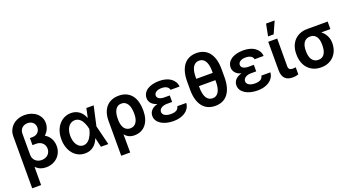

<svg xmlns="http://www.w3.org/2000/svg" viewBox="-57 -1553 4652 2530"><g transform="rotate(-20 2268.5 -288.0)"><path d="M300.4 -737.2Q349.1 -737.2 391 -722.7Q432.9 -708.1 463.6 -682.2Q494.3 -656.2 511.7 -620.7Q529.1 -585.2 529.1 -543.3Q529.1 -522.7 524.7 -501.8Q520.2 -480.8 511.5 -460.9Q502.8 -441.1 489.5 -423.1Q476.2 -405.2 458.8 -390.3Q484 -376.1 503.2 -356.4Q522.4 -336.6 535.2 -313Q547.9 -289.4 554.2 -262.8Q560.4 -236.2 560.4 -208.1Q560.4 -160.9 543.3 -121.3Q526.3 -81.7 496.3 -52.9Q466.3 -24.1 425.4 -8Q384.6 8.2 337 8.2Q318.2 8.2 299.5 5.5Q280.9 2.8 263.1 -3.6Q245.4 -9.9 228.5 -20.6Q211.6 -31.2 196.4 -46.9L191.1 -44.7V204.5H66.1V-523.1Q66.1 -571.4 84.2 -610.8Q102.3 -650.2 133.7 -678.3Q165.1 -706.3 208.1 -721.8Q251.1 -737.2 300.4 -737.2ZM298.7 -427.9Q326.7 -427.9 346.8 -436.8Q366.8 -445.7 379.6 -460Q392.4 -474.4 398.3 -492.2Q404.1 -509.9 404.1 -527.3Q404.1 -548.3 396.7 -565.9Q389.2 -583.5 375.5 -596.2Q361.9 -609 342.7 -616.1Q323.5 -623.2 300.4 -623.2Q277.3 -623.2 257.5 -615.9Q237.6 -608.7 222.8 -594.8Q208.1 -581 199.6 -561.3Q191.1 -541.5 191.1 -516.7V-218Q191.1 -194.6 199.4 -173.5Q207.7 -152.3 223.5 -136.5Q239.3 -120.7 261.9 -111.5Q284.4 -102.3 312.9 -102.3Q341.3 -102.3 364 -111.3Q386.7 -120.4 402.7 -136Q418.7 -151.6 427.2 -172.4Q435.7 -193.2 435.7 -216.6Q435.7 -241.1 426.8 -261.7Q418 -282.3 402.2 -297.2Q386.4 -312.1 364.9 -320.5Q343.4 -328.8 318.2 -328.8H263.8V-427.9Z M879.6 11.4Q828.1 11 785.3 -10.1Q742.5 -31.2 712 -68.7Q681.5 -106.2 664.4 -158.4Q647.4 -210.6 647.4 -272.7Q647.4 -334.9 665.3 -386.4Q683.2 -437.9 714.8 -474.8Q746.4 -511.7 789.4 -532.1Q832.4 -552.6 882.8 -552.6Q917.6 -552.6 946.6 -542.8Q975.5 -533 998.8 -515.4Q1022 -497.9 1039.6 -473Q1057.2 -448.2 1069.2 -417.6H1071.4L1098.4 -545.5H1201L1140.3 -272.7L1208.1 0H1104.4L1074.6 -128.6H1071.7Q1060 -98.4 1042.4 -72.6Q1024.9 -46.9 1001.1 -28.1Q977.3 -9.2 947.1 1.2Q916.9 11.7 879.6 11.4ZM1040.5 -274.1Q1036.9 -291.9 1031.2 -311.6Q1025.6 -331.3 1017.4 -350.5Q1009.2 -369.7 998.2 -387.3Q987.2 -404.8 972.8 -418.1Q958.5 -431.5 940.2 -439.3Q921.9 -447.1 899.5 -447.1Q870.7 -447.1 847.3 -434.3Q823.9 -421.5 807.5 -398.4Q791.2 -375.4 782.3 -343.4Q773.4 -311.4 773.4 -273.1Q773.4 -234.7 782.1 -202.2Q790.8 -169.7 806.8 -146.1Q822.8 -122.5 845 -109.2Q867.2 -95.9 894.2 -95.9Q915.8 -95.9 933.9 -104Q952.1 -112.2 967 -125.9Q981.9 -139.6 994 -157.5Q1006 -175.4 1015.1 -195Q1024.1 -214.5 1030.5 -234.2Q1036.9 -253.9 1040.5 -271.3L1040.8 -272.7Z M1315 -285.5Q1315 -351.2 1332.2 -401.3Q1349.4 -451.3 1380.7 -484.9Q1411.9 -518.5 1456 -535.5Q1500 -552.6 1553.3 -552.6Q1615.8 -552.6 1661 -530.4Q1706.3 -508.2 1735.6 -469.3Q1764.9 -430.4 1778.8 -377.3Q1792.6 -324.2 1792.6 -262.8V-252.8Q1792.6 -194.2 1777.7 -146Q1762.8 -97.7 1734.7 -63Q1706.7 -28.4 1666.2 -9.2Q1625.7 9.9 1574.9 9.9Q1528.8 9.9 1495.9 -6.4Q1463.1 -22.7 1439.6 -52.2L1440.7 203.1H1315ZM1438.9 -245.4Q1439.6 -228.7 1442.1 -211.1Q1444.6 -193.5 1449.9 -177Q1455.3 -160.5 1463.8 -145.6Q1472.3 -130.7 1484.9 -119.7Q1497.5 -108.7 1514.2 -102.1Q1530.9 -95.5 1552.6 -95.5Q1584.2 -95.5 1605.8 -108.8Q1627.5 -122.2 1640.8 -144.2Q1654.1 -166.2 1660 -194.4Q1665.8 -222.7 1665.8 -252.8V-262.8Q1665.8 -300.1 1659.6 -332.9Q1653.4 -365.8 1639.6 -390.3Q1625.7 -414.8 1603.7 -429Q1581.7 -443.2 1550.4 -443.2Q1520.2 -443.2 1498.9 -429.3Q1477.6 -415.5 1464.3 -392.2Q1451 -369 1445 -339Q1438.9 -308.9 1438.9 -276.6Z M2114.7 -233.7Q2092 -233.7 2071.9 -228.7Q2051.8 -223.7 2036.9 -214.1Q2022 -204.5 2013.3 -190.9Q2004.6 -177.2 2004.6 -159.4Q2004.6 -144.5 2012.3 -131.7Q2019.9 -119 2034.6 -109.6Q2049.4 -100.1 2070.5 -94.8Q2091.6 -89.5 2118.3 -89.5Q2171.5 -89.5 2199 -106.7Q2226.6 -123.9 2232.6 -158H2358.3Q2355.8 -117.5 2336.3 -86.3Q2316.8 -55 2285 -33.7Q2253.2 -12.4 2211.3 -1.2Q2169.4 9.9 2121.8 9.9Q2070.3 9.9 2025.9 -1.2Q1981.5 -12.4 1948.9 -33Q1916.2 -53.6 1897.5 -82.9Q1878.9 -112.2 1878.9 -148.4Q1878.9 -168.7 1885.3 -187.9Q1891.7 -207 1905.7 -223.7Q1919.7 -240.4 1941.9 -253.7Q1964.1 -267 1996.1 -274.9Q1967 -283 1946.6 -296Q1926.1 -308.9 1913.2 -324.8Q1900.2 -340.6 1894.2 -358.3Q1888.1 -376.1 1888.1 -394.2Q1888.1 -432.2 1905.4 -461.6Q1922.6 -491.1 1953.5 -511.4Q1984.4 -531.6 2027.2 -542.1Q2070 -552.6 2121.1 -552.6Q2168.7 -552.6 2209.2 -541.7Q2249.6 -530.9 2279.8 -510.1Q2310 -489.3 2328.1 -459.3Q2346.2 -429.3 2349.4 -391.3H2222.7Q2220.2 -406.6 2211.6 -418.1Q2203.1 -429.7 2189.3 -437.7Q2175.4 -445.7 2156.8 -449.8Q2138.1 -453.8 2115.8 -453.8Q2091.3 -453.8 2072.3 -448.5Q2053.3 -443.2 2040.1 -434.1Q2027 -425.1 2020.1 -412.8Q2013.1 -400.6 2013.1 -386.4Q2013.5 -358.7 2039.4 -342Q2065.3 -325.3 2114.7 -325.3H2187.9V-233.7Z M2947.8 -305Q2947.8 -224.1 2930.4 -164.8Q2913 -105.5 2881.6 -66.6Q2850.1 -27.7 2806.1 -8.9Q2762.1 9.9 2708.1 9.9Q2653.8 9.9 2609.2 -8.9Q2564.6 -27.7 2532.7 -66.6Q2500.7 -105.5 2483.1 -164.8Q2465.6 -224.1 2465.6 -305V-417.3Q2465.6 -497.5 2483 -556.5Q2500.4 -615.4 2532 -653.9Q2563.6 -692.5 2608.1 -711.3Q2652.7 -730.1 2706.7 -730.1Q2760.7 -730.1 2805 -711.3Q2849.4 -692.5 2881 -653.9Q2912.6 -615.4 2930.2 -556.5Q2947.8 -497.5 2947.8 -417.3ZM2821.7 -411.2V-436.8Q2821.7 -485.1 2813.4 -520.4Q2805 -555.8 2790 -578.8Q2774.9 -601.9 2753.7 -613.1Q2732.6 -624.3 2706.7 -624.3Q2679.7 -624.3 2658.2 -612.6Q2636.7 -600.9 2621.8 -577.4Q2606.9 -554 2599.1 -518.8Q2591.3 -483.7 2591.3 -436.8V-411.2ZM2821.7 -308.9H2591.3V-287.3Q2591.3 -239.7 2599.3 -203.8Q2607.2 -168 2622.3 -144.2Q2637.4 -120.4 2659.3 -108.5Q2681.1 -96.6 2708.1 -96.6Q2733.7 -96.6 2754.6 -107.8Q2775.6 -119 2790.5 -142.4Q2805.4 -165.8 2813.6 -201.9Q2821.7 -237.9 2821.7 -287.3Z M3293.7 -233.7Q3271 -233.7 3250.9 -228.7Q3230.8 -223.7 3215.9 -214.1Q3201 -204.5 3192.3 -190.9Q3183.6 -177.2 3183.6 -159.4Q3183.6 -144.5 3191.2 -131.7Q3198.9 -119 3213.6 -109.6Q3228.3 -100.1 3249.5 -94.8Q3270.6 -89.5 3297.2 -89.5Q3350.5 -89.5 3378 -106.7Q3405.5 -123.9 3411.6 -158H3537.3Q3534.8 -117.5 3515.3 -86.3Q3495.7 -55 3464 -33.7Q3432.2 -12.4 3390.3 -1.2Q3348.4 9.9 3300.8 9.9Q3249.3 9.9 3204.9 -1.2Q3160.5 -12.4 3127.8 -33Q3095.2 -53.6 3076.5 -82.9Q3057.9 -112.2 3057.9 -148.4Q3057.9 -168.7 3064.3 -187.9Q3070.7 -207 3084.7 -223.7Q3098.7 -240.4 3120.9 -253.7Q3143.1 -267 3175.1 -274.9Q3146 -283 3125.5 -296Q3105.1 -308.9 3092.2 -324.8Q3079.2 -340.6 3073.2 -358.3Q3067.1 -376.1 3067.1 -394.2Q3067.1 -432.2 3084.3 -461.6Q3101.6 -491.1 3132.5 -511.4Q3163.4 -531.6 3206.1 -542.1Q3248.9 -552.6 3300.1 -552.6Q3347.7 -552.6 3388.1 -541.7Q3428.6 -530.9 3458.8 -510.1Q3489 -489.3 3507.1 -459.3Q3525.2 -429.3 3528.4 -391.3H3401.6Q3399.1 -406.6 3390.6 -418.1Q3382.1 -429.7 3368.3 -437.7Q3354.4 -445.7 3335.8 -449.8Q3317.1 -453.8 3294.7 -453.8Q3270.2 -453.8 3251.2 -448.5Q3232.2 -443.2 3219.1 -434.1Q3206 -425.1 3199 -412.8Q3192.1 -400.6 3192.1 -386.4Q3192.5 -358.7 3218.4 -342Q3244.3 -325.3 3293.7 -325.3H3366.8V-233.7Z M3774.5 -545.5 3773.4 -158.7Q3773.4 -141.7 3777.9 -130.7Q3782.3 -119.7 3790.1 -113.5Q3797.9 -107.2 3808.8 -104.9Q3819.6 -102.6 3832.4 -102.6Q3845.5 -102.6 3856.5 -104Q3867.5 -105.5 3874.6 -106.9V-6.4Q3858.7 -1.1 3837.7 2.7Q3816.8 6.4 3791.2 6.4Q3759.2 6.4 3733 -2Q3706.7 -10.3 3688 -28.8Q3669.4 -47.2 3659.1 -76.3Q3648.8 -105.5 3648.8 -147V-545.5ZM3704.2 -781.2H3824.6L3749.6 -613.3H3671.2Z M3940.7 -269.9Q3940.7 -324.9 3957.4 -372.3Q3974.1 -419.7 4006 -454.4Q4038 -489 4084.5 -508.7Q4131 -528.4 4190.7 -528.4H4475.9V-422.9H4347.7Q4367.2 -408 4383.5 -389.2Q4399.9 -370.4 4411.6 -348Q4423.3 -325.6 4429.9 -300.6Q4436.4 -275.6 4436.4 -248.6V-238.6Q4436.4 -187.9 4420.1 -142.6Q4403.8 -97.3 4372.5 -63.4Q4341.3 -29.5 4295.8 -9.8Q4250.4 9.9 4192.1 9.9Q4132.1 9.9 4085.2 -10.5Q4038.4 -30.9 4006.2 -66.9Q3974.1 -103 3957.4 -152.2Q3940.7 -201.3 3940.7 -258.5ZM4073.5 -258.5Q4073.5 -225.1 4079.7 -195.5Q4085.9 -165.8 4100.1 -143.6Q4114.3 -121.4 4136.9 -108.5Q4159.4 -95.5 4192.1 -95.5Q4222.7 -95.5 4244 -108.5Q4265.3 -121.4 4278.6 -143.6Q4291.9 -165.8 4297.8 -195.5Q4303.6 -225.1 4303.6 -258.5V-269.9Q4303.6 -300.8 4297.8 -328.5Q4291.9 -356.2 4278.4 -377.3Q4264.9 -398.4 4243.3 -410.7Q4221.6 -422.9 4190.7 -422.9Q4159.1 -422.9 4136.7 -410.7Q4114.3 -398.4 4100.3 -377.3Q4086.3 -356.2 4079.9 -328.5Q4073.5 -300.8 4073.5 -269.9Z"/></g></svg>

Font: Interop SemBd
Style: Regular
Weight: 600
Designer: Rasmus Andersson, Google, Jang Haemin
Foundry: jhaemin
Version: Version 1.008